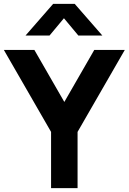

<svg xmlns="http://www.w3.org/2000/svg" viewBox="-20 -980 670 1000"><path d="M238 -795 313 -885 388 -795H513L369 -960H257L113 -795ZM384 0V-293L630 -720H471L315 -449L159 -720H0L246 -293V0Z"/></svg>

Font: Manrope ExtraBold
Style: Regular
Weight: 800
Designer: Mikhail Sharanda
Foundry: Mikhail Sharanda
Version: Version 4.505